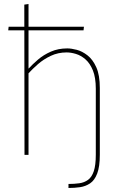

<svg xmlns="http://www.w3.org/2000/svg" viewBox="-20 -771 599 956"><path d="M321 165V145Q350 145 375 141.5Q400 138 418.5 124.5Q437 111 447 81.5Q457 52 457 -1V-329Q457 -385 442.5 -420.5Q428 -456 405.5 -475.5Q383 -495 358 -502.5Q333 -510 312 -510Q269 -510 233 -493Q197 -476 169.5 -452Q142 -428 122 -406V0H102L101 -748L122 -751V-430H123Q142 -451 169.5 -474.5Q197 -498 233.5 -514Q270 -530 315 -530Q335 -530 362 -523Q389 -516 415.5 -495.5Q442 -475 459.5 -436Q477 -397 477 -333V-1Q477 59 464 93Q451 127 428.5 142Q406 157 378.5 161Q351 165 321 165ZM21 -620 23 -638H398L396 -620Z"/></svg>

Font: Murecho Thin
Style: Regular
Weight: 100
Designer: Neil Summerour
Foundry: Positype
Version: Version 1.010